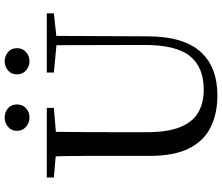

<svg xmlns="http://www.w3.org/2000/svg" viewBox="-86 -872 974 843"><g transform="rotate(-90 401.5 -450.0)"><path d="M307 -808Q285 -808 267 -823Q249 -838 249 -863Q249 -888 267 -902.5Q285 -917 307 -917Q331 -917 348 -902.5Q365 -888 365 -863Q365 -838 348 -823Q331 -808 307 -808ZM555 -808Q532 -808 514.5 -823Q497 -838 497 -863Q497 -888 514.5 -902.5Q532 -917 555 -917Q577 -917 594.5 -902.5Q612 -888 612 -863Q612 -838 594.5 -823Q577 -808 555 -808ZM404 17Q325 17 265 -12.5Q205 -42 172 -107.5Q139 -173 139 -280V-394Q139 -478 139 -563Q139 -648 136 -732H245Q244 -649 243.5 -564.5Q243 -480 243 -394V-295Q243 -203 265 -147.5Q287 -92 329 -67.5Q371 -43 430 -43Q529 -43 578 -104.5Q627 -166 626 -308L625 -732H666L664 -291Q664 -134 597.5 -58.5Q531 17 404 17ZM44 -701V-732H350V-701L206 -689H183ZM505 -701V-732H765V-701L655 -689H632Z"/></g></svg>

Font: Noto Serif KR ExtraLight Medium
Style: Regular
Weight: 500
Version: Version 2.002-H1;hotconv 1.1.0;makeotfexe 2.6.0